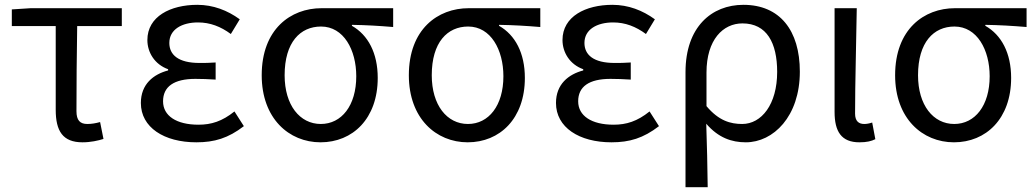

<svg xmlns="http://www.w3.org/2000/svg" viewBox="-20 -577 4290 796"><path d="M322 13C356 13 387 6 409 -1L395 -71C377 -66 360 -63 342 -63C312 -63 297 -78 297 -116C297 -226 298 -346 300 -469H485V-543H107L29 -538V-469H211V-122C211 -34 240 13 322 13Z M794 13C869 13 926 -4 991 -54L952 -115C901 -74 856 -60 803 -60C711 -60 656 -97 656 -157C656 -218 701 -250 790 -250C817 -250 843 -249 874 -247V-318C848 -316 828 -316 807 -316C719 -316 682 -350 682 -399C682 -455 734 -484 801 -484C851 -484 895 -467 937 -436L974 -497C923 -534 864 -557 798 -557C687 -557 591 -509 591 -411C591 -360 621 -310 677 -290V-285C616 -269 564 -228 564 -150C564 -49 660 13 794 13Z M1309 13C1442 13 1546 -85 1546 -254C1546 -357 1506 -432 1439 -470V-474C1499 -473 1549 -470 1610 -465V-543H1313C1185 -543 1065 -456 1065 -265C1065 -86 1178 13 1309 13ZM1310 -63C1223 -63 1160 -141 1160 -265C1160 -402 1225 -467 1311 -467C1405 -467 1457 -370 1457 -261C1457 -139 1396 -63 1310 -63Z M1919 13C2052 13 2156 -85 2156 -254C2156 -357 2116 -432 2049 -470V-474C2109 -473 2159 -470 2220 -465V-543H1923C1795 -543 1675 -456 1675 -265C1675 -86 1788 13 1919 13ZM1920 -63C1833 -63 1770 -141 1770 -265C1770 -402 1835 -467 1921 -467C2015 -467 2067 -370 2067 -261C2067 -139 2006 -63 1920 -63Z M2515 13C2590 13 2647 -4 2712 -54L2673 -115C2622 -74 2577 -60 2524 -60C2432 -60 2377 -97 2377 -157C2377 -218 2422 -250 2511 -250C2538 -250 2564 -249 2595 -247V-318C2569 -316 2549 -316 2528 -316C2440 -316 2403 -350 2403 -399C2403 -455 2455 -484 2522 -484C2572 -484 2616 -467 2658 -436L2695 -497C2644 -534 2585 -557 2519 -557C2408 -557 2312 -509 2312 -411C2312 -360 2342 -310 2398 -290V-285C2337 -269 2285 -228 2285 -150C2285 -49 2381 13 2515 13Z M2822 199H2914C2913 103 2911 34 2908 -64C2958 -6 3013 13 3072 13C3186 13 3296 -94 3296 -280C3296 -451 3213 -557 3062 -557C2930 -557 2822 -465 2822 -278ZM3057 -63C3009 -63 2960 -76 2909 -137V-276C2909 -413 2978 -480 3058 -480C3159 -480 3202 -399 3202 -279C3202 -144 3137 -63 3057 -63Z M3543 13C3574 13 3593 8 3609 0L3596 -69C3584 -65 3573 -63 3563 -63C3540 -63 3525 -75 3525 -106C3525 -237 3530 -396 3532 -543H3440V-113C3440 -32 3468 13 3543 13Z M3935 13C4068 13 4172 -85 4172 -254C4172 -357 4132 -432 4065 -470V-474C4125 -473 4175 -470 4236 -465V-543H3939C3811 -543 3691 -456 3691 -265C3691 -86 3804 13 3935 13ZM3936 -63C3849 -63 3786 -141 3786 -265C3786 -402 3851 -467 3937 -467C4031 -467 4083 -370 4083 -261C4083 -139 4022 -63 3936 -63Z"/></svg>

Font: DAIFUKU Sans JP
Style: Regular
Weight: 400
Designer: Original font ‘Source Han Sans JP’ : Ryoko NISHIZUKA  (kana, bopomofo & ideographs); Paul D. Hunt (Latin, Greek & Cyrill
Foundry: Daifuku
Version: Version 1.001